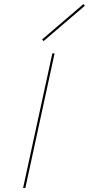

<svg xmlns="http://www.w3.org/2000/svg" viewBox="-20 -919 435 939"><path d="M186 -726 388 -899 395 -891 193 -718ZM236 -658H247L104 0H93Z"/></svg>

Font: Ysabeau Infant Hairline
Style: Italic
Weight: 100
Italic angle: -12°
Designer: Christian Thalmann (Catharsis Fonts)
Version: Version 0.003